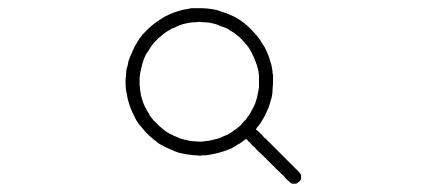

<svg xmlns="http://www.w3.org/2000/svg" viewBox="-20 -730 1040 468"><path d="M645.5 -530.3Q645.5 -522.5 644.5 -515.6Q644.5 -507.8 643.6 -500Q642.6 -495.1 641.6 -490.2Q639.6 -485.4 638.7 -480.5Q637.7 -476.6 635.7 -470.7Q633.8 -464.8 631.8 -461.9Q630.9 -460 629.9 -457Q628.9 -455.1 627.9 -453.1Q626 -448.2 623 -443.4Q620.1 -438.5 617.2 -433.6Q614.3 -429.7 611.3 -424.8Q607.4 -420.9 604.5 -416Q596.7 -407.2 587.9 -398.4Q579.1 -390.6 569.3 -383.8Q564.5 -379.9 559.6 -377.9Q555.7 -375 550.8 -372.1Q546.9 -370.1 543.9 -368.2Q540 -367.2 534.2 -364.3Q527.3 -362.3 519.5 -359.4Q512.7 -357.4 504.9 -355.5Q499 -354.5 494.1 -353.5Q488.3 -352.5 483.4 -351.6Q477.5 -351.6 474.6 -351.6Q471.7 -350.6 465.8 -350.6Q459 -351.6 452.1 -351.6Q444.3 -352.5 437.5 -353.5Q432.6 -354.5 426.8 -355.5Q421.9 -356.4 417 -357.4Q404.3 -361.3 392.6 -367.2Q380.9 -372.1 369.1 -378.9Q364.3 -381.8 360.4 -385.7Q355.5 -388.7 351.6 -392.6Q341.8 -400.4 334 -409.2Q326.2 -418 318.4 -427.7Q315.4 -432.6 312.5 -436.5Q309.6 -441.4 307.6 -446.3Q301.8 -457 297.9 -467.8Q293.9 -478.5 291 -490.2Q290 -496.1 289.1 -501Q288.1 -505.9 287.1 -510.7Q286.1 -520.5 286.1 -530.3Q286.1 -533.2 286.1 -535.2Q287.1 -546.9 288.1 -559.6Q289.1 -564.5 291 -569.3Q292 -575.2 293 -580.1Q296.9 -592.8 302.7 -604.5Q307.6 -616.2 314.5 -627Q317.4 -631.8 320.3 -636.7Q324.2 -640.6 327.1 -645.5Q335.9 -654.3 344.7 -663.1Q353.5 -670.9 363.3 -677.7Q367.2 -680.7 372.1 -683.6Q377 -686.5 381.8 -689.5Q392.6 -695.3 403.3 -699.2Q414.1 -703.1 425.8 -706.1Q430.7 -707 436.5 -708Q441.4 -709 446.3 -710Q456.1 -710 464.8 -710Q467.8 -710 470.7 -710Q483.4 -710 495.1 -708Q501 -707 505.9 -706.1Q510.7 -705.1 515.6 -703.1Q528.3 -699.2 540 -694.3Q551.8 -689.5 562.5 -682.6Q567.4 -679.7 572.3 -675.8Q576.2 -672.9 581.1 -668.9Q589.8 -661.1 597.7 -652.3Q606.4 -643.6 613.3 -633.8Q616.2 -628.9 619.1 -624Q622.1 -620.1 625 -615.2Q629.9 -604.5 634.8 -593.8Q638.7 -582 641.6 -571.3Q642.6 -565.4 643.6 -560.5Q644.5 -555.7 644.5 -549.8Q645.5 -548.8 645.5 -546.9Q645.5 -544.9 645.5 -543Q645.5 -538.1 645.5 -536.1Q645.5 -533.2 645.5 -530.3ZM534.2 -401.4Q538.1 -404.3 542 -406.2Q545.9 -408.2 548.8 -411.1Q559.6 -418 564.5 -422.9Q569.3 -427.7 569.3 -427.7Q573.2 -432.6 573.2 -432.6Q573.2 -432.6 578.1 -437.5Q581.1 -440.4 583 -444.3Q585.9 -448.2 588.9 -452.1Q590.8 -456.1 594.7 -462.9Q598.6 -469.7 600.6 -474.6Q601.6 -477.5 602.5 -479.5Q603.5 -481.4 603.5 -483.4Q604.5 -485.4 604.5 -486.3Q605.5 -487.3 605.5 -489.3Q607.4 -493.2 607.4 -497.1Q608.4 -501 609.4 -505.9Q610.4 -511.7 611.3 -517.6Q611.3 -524.4 611.3 -530.3Q611.3 -531.2 611.3 -531.2Q611.3 -531.2 611.3 -531.2Q611.3 -539.1 611.3 -539.1Q611.3 -539.1 611.3 -545.9Q610.4 -549.8 610.4 -554.7Q609.4 -558.6 608.4 -562.5Q606.4 -572.3 603.5 -578.1Q601.6 -584 600.6 -585.9Q597.7 -592.8 597.7 -592.8Q597.7 -592.8 594.7 -598.6Q592.8 -602.5 590.8 -606.4Q587.9 -610.4 585.9 -614.3Q581.1 -621.1 577.1 -625Q573.2 -628.9 569.3 -633.8Q564.5 -638.7 564.5 -638.7Q564.5 -638.7 559.6 -642.6Q555.7 -645.5 552.7 -648.4Q548.8 -651.4 544.9 -653.3Q539.1 -657.2 534.2 -660.2Q528.3 -663.1 521.5 -665Q521.5 -665 521.5 -665Q521.5 -665 521.5 -665Q513.7 -668 513.7 -668Q513.7 -668 506.8 -670.9Q502.9 -671.9 499 -672.9Q494.1 -673.8 490.2 -674.8Q480.5 -675.8 474.6 -675.8Q467.8 -676.8 465.8 -676.8Q457 -675.8 457 -675.8Q457 -675.8 451.2 -675.8Q446.3 -674.8 442.4 -674.8Q438.5 -673.8 433.6 -672.9Q427.7 -671.9 421.9 -669.9Q416 -668 410.2 -665Q410.2 -665 410.2 -665Q410.2 -665 410.2 -665Q404.3 -662.1 404.3 -662.1Q404.3 -662.1 398.4 -660.2Q394.5 -657.2 390.6 -655.3Q386.7 -653.3 382.8 -650.4Q376 -645.5 372.1 -641.6Q367.2 -638.7 363.3 -633.8Q358.4 -628.9 358.4 -628.9Q358.4 -628.9 353.5 -624Q351.6 -620.1 348.6 -617.2Q345.7 -613.3 343.8 -609.4Q338.9 -602.5 335.9 -597.7Q334 -592.8 331.1 -586.9Q328.1 -578.1 328.1 -578.1Q328.1 -578.1 326.2 -571.3Q325.2 -567.4 324.2 -562.5Q323.2 -558.6 322.3 -554.7Q320.3 -544.9 320.3 -539.1Q320.3 -533.2 320.3 -530.3Q320.3 -522.5 320.3 -522.5Q320.3 -522.5 321.3 -515.6Q321.3 -510.7 322.3 -506.8Q323.2 -502.9 323.2 -499Q326.2 -488.3 328.1 -482.4Q330.1 -476.6 331.1 -474.6Q334 -468.8 334 -468.8Q334 -468.8 336.9 -462.9Q338.9 -459 341.8 -455.1Q343.8 -451.2 345.7 -447.3Q351.6 -440.4 354.5 -436.5Q358.4 -432.6 363.3 -427.7Q368.2 -422.9 368.2 -422.9Q368.2 -422.9 373 -418.9Q376 -416 379.9 -413.1Q383.8 -410.2 386.7 -408.2Q394.5 -403.3 399.4 -401.4Q404.3 -398.4 410.2 -396.5Q418.9 -392.6 418.9 -392.6Q418.9 -392.6 425.8 -390.6Q429.7 -389.6 433.6 -388.7Q438.5 -387.7 442.4 -386.7Q448.2 -385.7 454.1 -385.7Q460 -384.8 465.8 -384.8Q472.7 -384.8 472.7 -384.8Q472.7 -384.8 479.5 -385.7Q483.4 -386.7 488.3 -386.7Q492.2 -387.7 497.1 -388.7Q504.9 -390.6 512.7 -392.6Q520.5 -395.5 528.3 -399.4Q530.3 -399.4 531.2 -400.4Q532.2 -401.4 534.2 -401.4ZM582 -389.6Q580.1 -391.6 579.1 -393.6Q577.1 -396.5 577.1 -398.4Q576.2 -401.4 577.1 -404.3Q577.1 -406.2 578.1 -409.2Q580.1 -411.1 582 -413.1Q584 -415 585.9 -416Q587.9 -418 590.8 -418Q593.8 -418.9 596.7 -418Q598.6 -418 601.6 -417Q603.5 -415 605.5 -413.1Q609.4 -410.2 612.3 -407.2Q616.2 -403.3 619.1 -400.4Q622.1 -397.5 624 -394.5Q627 -392.6 629.9 -389.6Q637.7 -381.8 646.5 -373Q654.3 -365.2 662.1 -357.4Q673.8 -345.7 685.5 -334Q697.3 -322.3 709 -310.5Q710.9 -308.6 711.9 -306.6Q713.9 -303.7 713.9 -301.8Q713.9 -299.8 713.9 -298.8Q713.9 -296.9 713.9 -295.9Q713.9 -293.9 712.9 -291Q710.9 -289.1 709 -287.1Q707 -285.2 705.1 -284.2Q703.1 -282.2 700.2 -282.2Q698.2 -282.2 697.3 -282.2Q695.3 -282.2 694.3 -282.2Q692.4 -282.2 689.5 -283.2Q687.5 -285.2 685.5 -287.1Q681.6 -290 677.7 -293.9Q673.8 -297.9 670.9 -301.8Q662.1 -309.6 654.3 -317.4Q646.5 -325.2 638.7 -333Q629.9 -341.8 622.1 -349.6Q614.3 -357.4 605.5 -365.2Q603.5 -368.2 600.6 -371.1Q597.7 -373 594.7 -376Q591.8 -378.9 588.9 -382.8Q585 -385.7 582 -389.6Z"/></svg>

Font: LetsEatIcons
Style: Regular
Weight: 400
Designer: Swedish Technologies
Foundry: Swedish Technologies
Version: Version 1.26.0